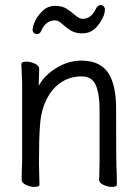

<svg xmlns="http://www.w3.org/2000/svg" viewBox="-20 -723 540 754"><path d="M115 11Q99 11 82 3Q65 -5 65 -17Q65 -44 67 -88V-395Q64 -458 64 -471Q64 -481 84 -481Q100 -481 117 -473Q134 -465 134 -453L132 -386Q155 -428 202 -456.5Q249 -485 300 -485Q383 -485 414 -421Q436 -374 436 -297Q436 -99 437 -78Q439 -33 439 2Q439 11 419 11Q403 11 386 3Q369 -5 369 -17Q370 -25 370 -44.5Q370 -64 371 -84V-293Q371 -353 356.5 -388Q342 -423 300 -423Q231 -423 185 -368Q142 -313 137 -229Q133 -184 133 -79Q133 -56 135 2Q135 11 115 11ZM124 -589Q118 -589 113 -594Q108 -599 108 -606Q108 -619 118 -640.5Q128 -662 148 -681Q168 -700 197 -700Q224 -700 242 -688.5Q260 -677 273 -665Q292 -649 304 -649Q339 -649 358 -691Q364 -703 376 -703Q382 -703 387 -698Q392 -693 392 -686Q392 -657 362 -620Q339 -592 303 -592Q275 -592 256 -604.5Q237 -617 223 -630Q209 -643 196 -643Q160 -643 142 -602Q137 -589 124 -589Z"/></svg>

Font: LXGW WenKai Mono Lite
Style: Regular
Weight: 400
Monospace: yes
Designer: LXGW / Fontworks Inc.
Foundry: LXGW / Fontworks Inc.
Version: Version 1.520; June 14, 2025